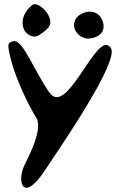

<svg xmlns="http://www.w3.org/2000/svg" viewBox="-20 -876 556 913"><path d="M133 -852C75 -805 81 -745 104 -721C117 -708 136 -699 152 -703C174 -710 202 -735 211 -746C246 -790 162 -876 133 -852ZM470 -769C449 -846 361 -824 339 -784C313 -735 365 -687 406 -693C458 -699 481 -730 470 -769ZM33 -589C54 -506 110 -384 156 -310C179 -252 121 -141 96 -90C59 -14 88 97 197 -71C260 -167 550 -585 507 -648C442 -744 301 -314 215 -436C139 -544 89 -689 44 -680C15 -674 13 -666 33 -589Z"/></svg>

Font: Carybe
Style: Regular
Weight: 400
Designer: Genilson Lima Santos
Foundry: Genilson Lima Santos
Version: Version 1.010;PS 001.010;hotconv 1.0.70;makeotf.lib2.5.58329